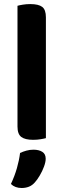

<svg xmlns="http://www.w3.org/2000/svg" viewBox="-20 -679 311 942"><path d="M65.8 -264 205.2 -259.9V-1.3Q196.3 1.3 179.3 4.1Q162.4 7 142.5 7Q103 7 84.4 -7.1Q65.8 -21.2 65.8 -58.1ZM205.2 -188.3 65.8 -192V-650.6Q74.8 -653.3 91.9 -656.1Q109 -659 128.6 -659Q169.1 -659 187.1 -645.2Q205.2 -631.4 205.2 -593.9ZM151.3 215.5Q138 230.8 121.6 237.1Q105.2 243.4 86.2 243.4Q54 243.4 33.5 223.8Q52.1 184.2 63.1 145.5Q74.1 106.9 78.4 71.6Q92 65 109.1 60.2Q126.2 55.4 144.1 55.4Q170.7 55.4 187.4 65.9Q204.2 76.3 204.2 99.9Q204.2 115.9 195.9 138.4Q187.6 160.9 175.4 181.5Q163.3 202.2 151.3 215.5Z"/></svg>

Font: Baloo Tamma 2
Style: Regular
Weight: 400
Designer: Divya Kowshik, Shuchita Grover and Ek Type
Foundry: Ek Type
Version: Version 1.700